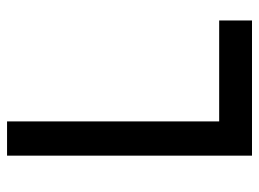

<svg xmlns="http://www.w3.org/2000/svg" viewBox="-115 -619 734 544"><g transform="rotate(-90 252.0 -347.0)"><path d="M466 0V-93H180V-694H83V0Z"/></g></svg>

Font: TitilliumText22L
Style: 600 wt
Weight: 600
Designer: Campivisivi
Foundry: Campivisivi
Version: 1.000